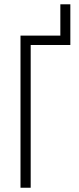

<svg xmlns="http://www.w3.org/2000/svg" viewBox="-20 -881 372 901"><path d="M310.1 -860.8V-669.9H124V0H76.2V-713.9H263.2V-860.8Z"/></svg>

Font: Open Sans Condensed Light
Style: Regular
Weight: 300
Width: 3
Designer: Monotype Design Team
Foundry: Monotype Imaging Inc.
Version: Version 3.003; ttfautohint (v1.8.4)